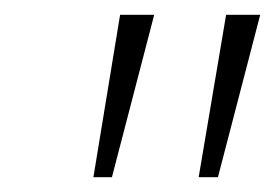

<svg xmlns="http://www.w3.org/2000/svg" viewBox="-20 -734 371 259"><path d="M106 -495 142 -714H188L131 -495ZM248 -495 285 -714H331L274 -495Z"/></svg>

Font: Noto Serif Tamil ExtraLight
Style: Italic
Weight: 200
Italic angle: -12°
Designer: Indian Type Foundry, Tom Grace, and the Monotype Design Team
Foundry: Monotype Imaging Inc.
Version: Version 2.003; ttfautohint (v1.8.4.7-5d5b)